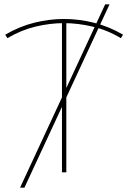

<svg xmlns="http://www.w3.org/2000/svg" viewBox="-20 -790 588 880"><path d="M72 70 462 -770H482L92 70ZM14 -615 4 -631Q69 -669 137.5 -686Q206 -703 273 -703Q341 -703 410 -686Q479 -669 544 -631L534 -615Q473 -652 405 -668Q337 -684 273 -684Q209 -684 142.5 -668Q76 -652 14 -615ZM264 0V-690H284V0Z"/></svg>

Font: Montserrat Alternates Thin
Style: Regular
Weight: 100
Designer: Julieta Ulanovsky
Foundry: Julieta Ulanovsky
Version: Version 9.000